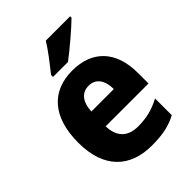

<svg xmlns="http://www.w3.org/2000/svg" viewBox="-221 -877 998 998"><g transform="rotate(-45 278.0 -378.0)"><path d="M476 -756V-766H297C270 -721 223 -662 190 -620V-606H300C351 -644 439 -719 476 -756ZM284 -559C134 -559 41 -462 41 -271C41 -84 141 10 302 10C382 10 436 -2 486 -29V-152C431 -123 383 -111 321 -111C244 -111 204 -154 202 -231H517V-309C517 -470 430 -559 284 -559ZM289 -443C341 -443 369 -402 369 -338H204C208 -411 241 -443 289 -443Z"/></g></svg>

Font: Noto Sans Thai Looped SemiCondensed ExtraBold
Style: Regular
Weight: 800
Width: 4
Designer: Sasikarn Vongin, Ben Mitchell
Foundry: The Fontpad Ltd
Version: Version 1.001